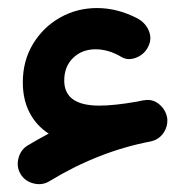

<svg xmlns="http://www.w3.org/2000/svg" viewBox="-20 -416 471 489"><path d="M32.7 27.8Q21.5 9.3 26.9 -12.5Q32.2 -34.2 50.3 -45.4Q77.1 -61.5 104 -75.7Q72.3 -96.2 55.2 -129.4Q38.1 -162.6 38.1 -206.1Q38.1 -261.2 64 -304Q89.8 -346.7 132.8 -371.1Q175.8 -395.5 227.1 -395.5Q278.8 -395.5 329.1 -369.6Q349.6 -358.9 358.4 -339.1Q367.2 -319.3 358.9 -300.3Q350.1 -279.3 328.9 -270Q307.6 -260.7 290 -270.5Q272 -281.2 255.4 -285.9Q238.8 -290.5 223.6 -290.5Q189 -290.5 166.3 -268.6Q143.6 -246.6 143.6 -210.9Q143.6 -147 232.9 -147Q271 -147 329.1 -157.2Q335.9 -158.7 343.3 -160.2Q345.2 -160.6 347.2 -160.6Q373 -165.5 392.6 -143.6Q402.3 -132.3 405.3 -118.2Q406.2 -114.3 406.2 -109.9Q406.7 -94.7 398.4 -80.6Q398.4 -80.6 398.4 -80.6Q397.9 -80.1 397.9 -79.6Q385.3 -60.1 363.3 -55.7Q230.5 -30.3 106 45.4Q87.9 56.6 65.9 51.3Q43.9 45.9 32.7 27.8Z"/></svg>

Font: Mikhak ExtraBold
Style: Regular
Weight: 800
Designer: Amin Abedi
Version: Version 3.3